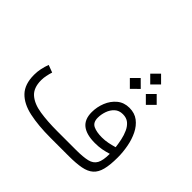

<svg xmlns="http://www.w3.org/2000/svg" viewBox="-179 -994 1210 1210"><g transform="rotate(45 426.0 -389.5)"><path d="M616.7 -778.8 665 -730.5 616.7 -682.1 568.4 -730.5ZM688 -668.5 736.3 -620.1 688 -571.8 639.6 -620.1ZM545.4 -668.5 594.2 -620.1 545.4 -571.8 497.1 -620.1ZM745.6 -192.9Q718.8 -184.6 691.7 -179.4Q664.6 -174.3 630.9 -174.3Q555.7 -174.3 517.3 -204.3Q479 -234.4 479 -298.3Q479 -344.2 496.3 -387.2Q513.7 -430.2 547.1 -458Q580.6 -485.8 628.4 -485.8Q675.3 -485.8 707.5 -461.2Q739.7 -436.5 759.5 -396.2Q779.3 -356 788.3 -307.6Q797.4 -259.3 797.4 -211.9Q797.4 -145 786.6 -103.3Q775.9 -61.5 750.5 -39.1Q725.1 -16.6 681.4 -8.3Q637.7 0 571.8 0H410.2Q300.8 0 221.2 -17.1Q141.6 -34.2 98.6 -79.1Q55.7 -124 55.7 -207.5Q55.7 -236.3 61.5 -263.7Q67.4 -291 77.1 -316.9L126.5 -298.3Q120.1 -278.3 115.7 -256.8Q111.3 -235.4 111.3 -215.3Q111.3 -147 149.4 -113.8Q187.5 -80.6 255.1 -70.1Q322.8 -59.6 410.2 -59.6H577.6Q641.1 -59.6 677.7 -68.4Q714.4 -77.1 730 -105.5Q745.6 -133.8 745.6 -192.9ZM637.2 -230.5Q664.6 -230.5 690.7 -235.8Q716.8 -241.2 742.2 -248.5Q738.8 -277.3 732.2 -308.6Q725.6 -339.8 713.1 -367.2Q700.7 -394.5 680.2 -411.4Q659.7 -428.2 627.4 -428.2Q593.8 -428.2 572.5 -408.4Q551.3 -388.7 541 -359.1Q530.8 -329.6 530.8 -300.3Q530.8 -258.3 560.1 -244.4Q589.4 -230.5 637.2 -230.5Z"/></g></svg>

Font: Vazirmatn UI FD ExtraLight
Style: Regular
Weight: 200
Designer: Saber Rastikerdar
Foundry: Saber Rastikerdar
Version: Version 33.003